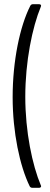

<svg xmlns="http://www.w3.org/2000/svg" viewBox="-20 -784 237 911"><path d="M133 107H166C171 107 175 104 175 100C175 99 175 97 174 96C133 -1 100 -160 100 -325C100 -492 133 -654 174 -753C177 -759 173 -764 166 -764H136C131 -764 127 -762 124 -757C74 -659 40 -494 40 -323C40 -156 74 4 121 100C124 105 128 107 133 107Z"/></svg>

Font: Barlow Condensed Light
Style: Regular
Weight: 300
Width: 3
Designer: Jeremy Tribby
Foundry: Tribby Type
Version: Version 1.422;hotconv 1.0.109;makeotfexe 2.5.65596